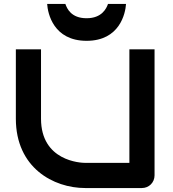

<svg xmlns="http://www.w3.org/2000/svg" viewBox="-20 -949 874 969"><path d="M760 -700H633V-127H410C387 -127 187 -136 187 -350V-700H60V-350C60 -103 249 0 410 0H696C732 0 760 -28 760 -64ZM616 -929H525C517 -906 494 -857 417 -857C339 -857 318 -906 310 -929H218C221 -881 250 -743 417 -743C584 -743 613 -881 616 -929Z"/></svg>

Font: Audiowide
Style: Regular
Weight: 400
Designer: Astigmatic (AOETI)
Foundry: Astigmatic (AOETI)
Version: Version 1.002